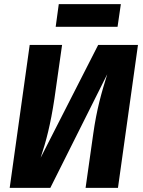

<svg xmlns="http://www.w3.org/2000/svg" viewBox="-20 -911 694 931"><path d="M550 -781 566 -891H265L250 -781ZM649 -693H456L177 -146C204 -227 225 -307 244 -433L281 -693H124L27 0H224L500 -551C472 -461 449 -382 432 -261L395 0H552Z"/></svg>

Font: Fira Sans
Style: Bold Italic
Weight: 700
Italic angle: -8°
Designer: bBox Type GmbH & Carrois Corporate GbR & Edenspiekermann AG
Foundry: bBox Type GmbH & Carrois Corporate GbR & Edenspiekermann AG
Version: Version 4.301;PS 004.301;hotconv 1.0.88;makeotf.lib2.5.64775